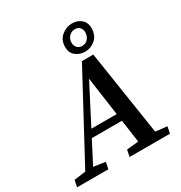

<svg xmlns="http://www.w3.org/2000/svg" viewBox="-216 -961 1034 1096"><g transform="rotate(-30 301.0 -412.5)"><path d="M-26 0 -17 -44 79 -57H101L189 -44L180 0ZM30 0 358 -610H433L527 0H414L340 -524L364 -543L83 0ZM171 -201 189 -249H441L439 -201ZM320 0 329 -44 455 -57H477L595 -44L586 0ZM402 -647Q367 -647 341 -668Q315 -689 315 -726Q315 -773 346.5 -799Q378 -825 415 -825Q452 -825 476 -804Q500 -783 500 -747Q500 -699 470 -673Q440 -647 402 -647ZM403 -684Q427 -684 442 -701Q457 -718 457 -744Q457 -762 446 -775Q435 -788 414 -788Q391 -788 375 -771.5Q359 -755 359 -730Q359 -711 371 -697.5Q383 -684 403 -684Z"/></g></svg>

Font: Lisu Bosa ExtraBold
Style: Italic
Weight: 800
Italic angle: -19°
Designer: David Morse, Annie Olsen, Victor Gaultney, Frank Grießhammer (Latin)
Foundry: SIL International
Version: Version 2.000